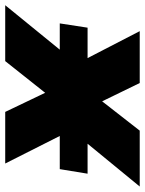

<svg xmlns="http://www.w3.org/2000/svg" viewBox="28 -610 543 718"><g transform="rotate(90 299.0 -251.5)"><path d="M-40 0 206 -302 212 -203 57 -503H251L324 -353H312L429 -503H638L391 -202L398 -305L552 0H359L282 -161L296 -160L169 0ZM28 -204 44 -308H590L573 -204Z"/></g></svg>

Font: Nunito Sans 8pt Black
Style: Italic
Weight: 900
Italic angle: -9°
Version: Version 3.101;gftools[0.9.27]